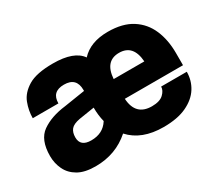

<svg xmlns="http://www.w3.org/2000/svg" viewBox="-109 -748 1077 966"><g transform="rotate(-30 429.5 -265.0)"><path d="M599 13Q472 13 405 -61Q321 13 204 13Q141 13 103 -9Q65 -31 47.5 -67.5Q30 -104 30 -146Q30 -241 83.5 -278.5Q137 -316 221 -326L342 -345V-351Q342 -423 270 -423Q199 -423 199 -355H50Q50 -399 66.5 -442Q83 -485 131 -514Q179 -543 275 -543Q397 -543 438 -484Q492 -543 594 -543Q679 -543 733 -508.5Q787 -474 812.5 -414.5Q838 -355 838 -279V-208H500Q506 -107 600 -107Q646 -107 667.5 -127.5Q689 -148 689 -170H838Q838 -120 812 -78.5Q786 -37 733 -12Q680 13 599 13ZM250 -111Q318 -111 351 -163L352 -164Q342 -203 342 -248L253 -234Q215 -227 201 -210Q187 -193 187 -164Q187 -111 250 -111ZM679 -322Q672 -423 590 -423Q508 -423 501 -322Z"/></g></svg>

Font: Tanohe Sans
Style: Bold
Weight: 700
Designer: Village Type and Design LLC & Cristiano Sobral
Foundry: Cooper Hewitt Smithsonian Design Museum
Version: Version 1.00;September 29, 2021;FontCreator 13.0.0.2655 64-b